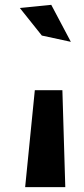

<svg xmlns="http://www.w3.org/2000/svg" viewBox="-20 -774 348 794"><path d="M250 0 238 -401H124L84 0ZM273 -601 192 -754 62 -741 153 -627Z"/></svg>

Font: Ugly Stick
Style: It
Weight: 400
Designer: Stig
Foundry: Cannot Into Space Fonts
Version: Version 0.99